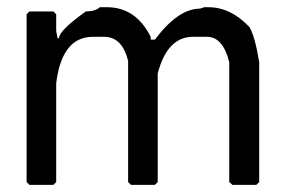

<svg xmlns="http://www.w3.org/2000/svg" viewBox="-20 -520 793 532"><path d="M256.8 -500H276.4Q356.4 -500 397.5 -418V-410.2H409.2Q473.6 -496.1 534.2 -496.1L545.9 -500H557.6Q619.1 -500 670.9 -445.3Q686.5 -419.9 698.2 -347.7V-15.6L690.4 -7.8H624L615.2 -15.6V-347.7Q597.7 -418 553.7 -418H514.6Q443.4 -418 417 -316.4V-15.6L409.2 -7.8H342.8L335 -15.6V-351.6Q318.4 -418 268.6 -418H237.3Q151.4 -418 135.7 -289.1V-15.6L127.9 -7.8H61.5L53.7 -15.6V-480.5L61.5 -488.3H127.9L135.7 -480.5V-433.6L139.6 -414.1H143.6Q143.6 -435.5 217.8 -488.3Q243.2 -488.3 256.8 -500Z"/></svg>

Font: Dehalvi Khush Khat
Style: Regular
Weight: 400
Version: Version 002.500